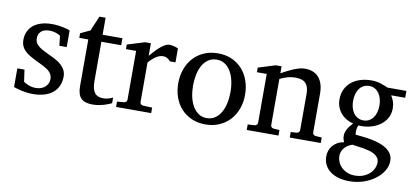

<svg xmlns="http://www.w3.org/2000/svg" viewBox="-74 -860 2914 1346"><g transform="rotate(10 1382.5 -187.0)"><path d="M363.8 -145Q363.8 -108.4 350.6 -79.1Q337.4 -49.8 313 -29.5Q288.6 -9.3 252.9 1.5Q217.3 12.2 172.9 12.2Q149.9 12.2 128.2 9.5Q106.4 6.8 88.1 2.7Q69.8 -1.5 55.7 -5.9Q41.5 -10.3 34.2 -13.2V-146H85L97.2 -61Q112.3 -51.3 134.5 -42.2Q156.7 -33.2 186 -33.2Q207.5 -33.2 224.1 -39.8Q240.7 -46.4 252.2 -57.1Q263.7 -67.9 269.8 -81.8Q275.9 -95.7 275.9 -110.8Q275.9 -131.8 267.6 -146.7Q259.3 -161.6 243.7 -173.6Q228 -185.5 205.3 -196.8Q182.6 -208 153.8 -222.2Q126.5 -235.4 105.5 -248.3Q84.5 -261.2 70.1 -276.1Q55.7 -291 48.3 -308.8Q41 -326.7 41 -349.1Q41 -382.3 53 -409.2Q64.9 -436 87.9 -454.8Q110.8 -473.6 144.3 -483.9Q177.7 -494.1 221.2 -494.1Q243.2 -494.1 263.2 -491.7Q283.2 -489.3 299.8 -485.8Q316.4 -482.4 329.1 -478.5Q341.8 -474.6 349.1 -471.2V-353H296.9L289.1 -422.9Q278.3 -431.2 257.3 -438.5Q236.3 -445.8 212.9 -445.8Q171.4 -445.8 151.6 -427Q131.8 -408.2 131.8 -378.9Q131.8 -361.8 137.5 -349.1Q143.1 -336.4 156 -325.2Q168.9 -314 190.2 -302.2Q211.4 -290.5 243.2 -275.9Q269.5 -264.2 291.5 -251.5Q313.5 -238.8 329.6 -223.1Q345.7 -207.5 354.7 -188.5Q363.8 -169.4 363.8 -145Z M731 -21Q712.4 -11.7 690.4 -4.4Q671.9 2 647.5 7.1Q623 12.2 596.2 12.2Q539.6 12.2 514.2 -14.2Q488.8 -40.5 488.8 -100.1V-432.1H424.8V-464.8L493.2 -497.1L538.1 -603H582V-481.9H723.1V-432.1H582V-152.8Q582 -123 587.2 -102.3Q592.3 -81.5 602.3 -68.6Q612.3 -55.7 627.2 -49.8Q642.1 -43.9 662.1 -43.9Q676.8 -43.9 689.2 -46.4Q701.7 -48.8 710.9 -52.2Q721.7 -56.2 731 -61Z M1079.6 -379.9Q1069.8 -391.1 1057.1 -399.2Q1044.4 -407.2 1025.9 -407.2Q1001.5 -407.2 976.6 -390.9Q951.7 -374.5 925.8 -345.2V-64Q925.8 -54.7 931.6 -48.8Q937.5 -43 946.8 -42L1012.7 -39.1V0H762.7V-38.1L812 -42Q820.8 -43 826.9 -48.8Q833 -54.7 833 -64V-411.1H760.7V-443.8L884.8 -481.9H925.8V-393.1Q936.5 -404.8 951.9 -422.1Q967.3 -439.5 984.9 -455.6Q1002.4 -471.7 1021.2 -482.9Q1040 -494.1 1057.6 -494.1Q1065.4 -494.1 1074.2 -492.7Q1083 -491.2 1091.3 -489Q1099.6 -486.8 1106.7 -484.1Q1113.8 -481.4 1118.7 -479V-379.9Z M1534.7 -241.2Q1534.7 -282.2 1526.6 -319.8Q1518.6 -357.4 1502 -386.2Q1485.4 -415 1460.4 -432.1Q1435.5 -449.2 1401.9 -449.2Q1367.2 -449.2 1341.8 -432.1Q1316.4 -415 1300 -386.2Q1283.7 -357.4 1275.9 -319.8Q1268.1 -282.2 1268.1 -241.2Q1268.1 -200.7 1276.1 -163.1Q1284.2 -125.5 1300.8 -96.7Q1317.4 -67.9 1342.3 -50.5Q1367.2 -33.2 1400.9 -33.2Q1435.1 -33.2 1460.4 -50.3Q1485.8 -67.4 1502.2 -96.2Q1518.6 -125 1526.6 -162.6Q1534.7 -200.2 1534.7 -241.2ZM1638.7 -240.2Q1638.7 -187 1621.8 -140.9Q1605 -94.7 1574 -60.8Q1543 -26.9 1498.8 -7.3Q1454.6 12.2 1399.9 12.2Q1345.2 12.2 1301.3 -7.1Q1257.3 -26.4 1226.6 -60.1Q1195.8 -93.8 1179.4 -139.9Q1163.1 -186 1163.1 -240.2Q1163.1 -293.5 1179.7 -339.8Q1196.3 -386.2 1227.5 -420.7Q1258.8 -455.1 1303 -474.6Q1347.2 -494.1 1402.8 -494.1Q1458.5 -494.1 1502.4 -474.1Q1546.4 -454.1 1576.7 -419.7Q1606.9 -385.3 1622.8 -339.1Q1638.7 -293 1638.7 -240.2Z M1999 0V-39.1L2041 -42Q2049.8 -43 2055.9 -48.8Q2062 -54.7 2062 -64V-324.2Q2062 -371.6 2040 -396.2Q2018.1 -420.9 1965.8 -420.9Q1937 -420.9 1909.2 -412.8Q1881.3 -404.8 1856 -392.1V-64Q1856 -54.7 1861.8 -48.8Q1867.7 -43 1877 -42L1918.9 -39.1V0H1692.9V-39.1L1741.7 -42Q1751 -43 1756.8 -48.8Q1762.7 -54.7 1762.7 -64V-411.1H1692.9V-443.8L1814.9 -481.9H1856V-432.1Q1877 -443.8 1898.7 -455.1Q1920.4 -466.3 1941.9 -475.1Q1963.4 -483.9 1983.4 -489Q2003.4 -494.1 2021 -494.1Q2086.4 -494.1 2120.6 -453.6Q2154.8 -413.1 2154.8 -339.8V-64Q2154.8 -54.7 2160.9 -48.8Q2167 -43 2175.8 -42L2219.7 -39.1V0Z M2635.7 66.9Q2635.7 46.4 2625.5 32Q2615.2 17.6 2598.4 8.3Q2581.5 -1 2560.3 -6.6Q2539.1 -12.2 2517.3 -15.9Q2495.6 -19.5 2475.1 -21.7Q2454.6 -23.9 2439.9 -26.9Q2418 -19 2403.3 -8.1Q2388.7 2.9 2379.9 15.6Q2371.1 28.3 2367.4 41.5Q2363.8 54.7 2363.8 66.9Q2363.8 85 2371.6 105.5Q2379.4 126 2395.5 143.1Q2411.6 160.2 2436.3 171.6Q2460.9 183.1 2494.6 183.1Q2530.3 183.1 2556.9 171.6Q2583.5 160.2 2601.1 143.1Q2618.7 126 2627.2 105.5Q2635.7 85 2635.7 66.9ZM2579.6 -331.1Q2579.6 -354.5 2573.5 -376.7Q2567.4 -398.9 2555.7 -415.8Q2543.9 -432.6 2526.6 -442.9Q2509.3 -453.1 2486.8 -453.1Q2465.8 -453.1 2448.2 -444.8Q2430.7 -436.5 2418.2 -420.7Q2405.8 -404.8 2398.7 -381.8Q2391.6 -358.9 2391.6 -330.1Q2391.6 -305.2 2397.7 -283Q2403.8 -260.7 2415.8 -244.1Q2427.7 -227.5 2445.6 -217.8Q2463.4 -208 2486.8 -208Q2509.3 -208 2526.6 -217.8Q2543.9 -227.5 2555.7 -244.1Q2567.4 -260.7 2573.5 -283.2Q2579.6 -305.7 2579.6 -331.1ZM2647.9 -415Q2659.2 -397 2667 -375.7Q2674.8 -354.5 2674.8 -325.2Q2674.8 -285.6 2656.7 -254.9Q2638.7 -224.1 2608.6 -203.6Q2578.6 -183.1 2539.8 -173.6Q2501 -164.1 2459 -167Q2453.1 -157.2 2450.9 -146Q2448.7 -134.8 2448.5 -125Q2448.2 -115.2 2449.2 -108.2Q2450.2 -101.1 2450.7 -100.1Q2473.1 -97.7 2502 -94.7Q2530.8 -91.8 2560.8 -86.2Q2590.8 -80.6 2619.9 -71.3Q2648.9 -62 2671.4 -47.1Q2693.8 -32.2 2707.8 -11Q2721.7 10.3 2721.7 40Q2721.7 75.7 2701.4 109.6Q2681.2 143.6 2646 170.2Q2610.8 196.8 2563.5 212.9Q2516.1 229 2461.9 229Q2417 229 2382.1 218.3Q2347.2 207.5 2323.2 188.5Q2299.3 169.4 2286.6 143.3Q2273.9 117.2 2273.9 86.9Q2273.9 64.9 2280.3 45.2Q2286.6 25.4 2299.8 9.5Q2313 -6.3 2332.8 -17.8Q2352.5 -29.3 2379.9 -34.2Q2377 -42 2375 -47.1Q2373 -52.2 2371.8 -56.9Q2370.6 -61.5 2370.1 -66.7Q2369.6 -71.8 2369.6 -80.1Q2369.6 -99.6 2381.6 -123.3Q2393.6 -147 2419.9 -173.8Q2395 -179.7 2372.6 -192.4Q2350.1 -205.1 2333 -224.4Q2315.9 -243.7 2305.9 -268.8Q2295.9 -293.9 2295.9 -324.2Q2295.9 -363.8 2310.5 -395.3Q2325.2 -426.8 2351.6 -448.7Q2377.9 -470.7 2414.8 -482.4Q2451.7 -494.1 2496.6 -494.1Q2514.2 -494.1 2531 -491.2Q2547.9 -488.3 2562.7 -483.6Q2577.6 -479 2590.3 -473.6Q2603 -468.3 2612.8 -463.9H2747.6V-415Z"/></g></svg>

Font: Charis SIL Phon
Style: Regular
Weight: 400
Foundry: SIL International
Version: Version 5.000